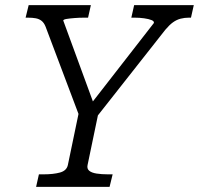

<svg xmlns="http://www.w3.org/2000/svg" viewBox="-20 -730 777 750"><path d="M121 0 132 -49H151Q188 -49 214 -56Q240 -63 245 -85L291 -306L293 -268L158 -626Q152 -641 142.5 -648.5Q133 -656 120 -658.5Q107 -661 89 -661H80L92 -710H335L324 -661H308Q290 -661 271 -659.5Q252 -658 240 -656Q228 -654 227 -650L352 -309L322 -307L581 -640Q583 -647 572 -651.5Q561 -656 543 -658.5Q525 -661 506 -661H493L504 -710H737L726 -661H718Q701 -661 685.5 -657Q670 -653 656 -643Q642 -633 626 -614L352 -266L368 -306L322 -85Q319 -71 328.5 -63Q338 -55 357.5 -52Q377 -49 401 -49H420L408 0Z"/></svg>

Font: Roboto Serif 20pt Light
Style: Italic
Weight: 300
Italic angle: -10°
Version: Version 1.007